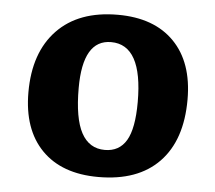

<svg xmlns="http://www.w3.org/2000/svg" viewBox="-45 -586 727 649"><g transform="rotate(5 319.0 -262.0)"><path d="M311 14Q187 14 119 -55.5Q51 -125 51 -251Q51 -386 124 -462Q197 -538 330 -538Q453 -538 521 -468.5Q589 -399 589 -273Q589 -135 517 -60.5Q445 14 311 14ZM325 -79Q374 -79 398 -119.5Q422 -160 422 -250Q422 -444 315 -444Q219 -444 219 -280Q219 -177 245.5 -128Q272 -79 325 -79Z"/></g></svg>

Font: Literata 7pt
Style: Bold
Weight: 700
Designer: Latin by Veronika Burian and Jose Scaglione. Greek by Irene Vlachou. Cyrillic by Vera Evstafieva.
Foundry: TypeTogether
Version: Version 3.002